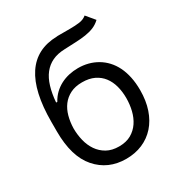

<svg xmlns="http://www.w3.org/2000/svg" viewBox="-178 -874 945 1008"><g transform="rotate(-30 294.5 -369.5)"><path d="M51.1 -353.7Q51.1 -721.6 299.7 -727.3Q302.6 -728 305 -728Q307.5 -728 310.4 -728H317.1H379.3Q413 -728 438.4 -731.5Q463.8 -735.1 481.5 -750L524.1 -698.9Q505 -680.8 482.1 -671.3Q459.2 -661.9 431.6 -657.7Q404.1 -653.4 371.8 -652.2Q339.5 -650.9 301.1 -649.1Q258.5 -647.7 227.1 -632.8Q195.7 -617.9 174 -590.2Q152.3 -562.5 140.1 -522Q127.8 -481.5 123.6 -429H130.7Q144.5 -454.5 164.1 -473.2Q183.6 -491.8 207.2 -504.1Q230.8 -516.3 257.6 -522.4Q284.4 -528.4 312.5 -528.4Q376.4 -528.4 427.6 -498.6Q453.1 -483.7 473.7 -461.5Q494.3 -439.3 508.7 -410.2Q523.1 -381 530.7 -344.8Q538.4 -308.6 538.4 -265.6Q538.4 -201.3 521 -150Q503.6 -98.7 471.6 -62.9Q439.6 -27 394.9 -7.8Q350.1 11.4 295.5 11.4Q186.4 11.4 118.6 -66.4Q51.1 -143.5 51.1 -295.5ZM295.5 -63.9Q338.8 -63.9 369 -81.1Q399.1 -98.4 418.1 -126.8Q437.1 -155.2 445.8 -191.4Q454.5 -227.6 454.5 -265.6Q454.5 -304.7 445.3 -338.8Q436.1 -372.9 416.7 -398.3Q397.4 -423.7 367 -438.4Q336.6 -453.1 294 -453.1Q252.1 -453.1 222.3 -438Q192.5 -422.9 173.3 -397.4Q154.1 -371.8 144.9 -337.7Q135.7 -303.6 134.9 -265.6Q134.9 -227.6 143.8 -191.2Q152.7 -154.8 172.1 -126.6Q191.4 -98.4 221.9 -81.1Q252.5 -63.9 295.5 -63.9Z"/></g></svg>

Font: Inter P
Style: Regular
Weight: 400
Designer: Rasmus Andersson
Foundry: rsms
Version: Version 3.018;git-588b23468